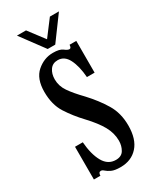

<svg xmlns="http://www.w3.org/2000/svg" viewBox="-177 -715 638 780"><g transform="rotate(-30 142.0 -325.0)"><path d="M146 11Q118.5 11 104.2 4.2Q90 -2.5 82.5 -9.5Q75 -16.5 68.5 -16.5Q57 -16.5 57 0H26.5V-153.5H63Q67.5 -95 87.5 -59.5Q107.5 -24 144.5 -24Q171 -24 182.2 -43Q193.5 -62 193.5 -86Q193.5 -121.5 175 -154.8Q156.5 -188 118.5 -228.5Q82 -267 56 -307.8Q30 -348.5 30 -408.5Q30 -470.5 63.8 -499.8Q97.5 -529 139 -529Q170.5 -529 183.8 -518.5Q197 -508 205.5 -508Q214 -508 214.5 -523.5H246V-374.5H210Q206 -427.5 189.2 -460.5Q172.5 -493.5 141 -493.5Q117 -493.5 104.5 -475.5Q92 -457.5 92 -431.5Q92 -400 110.8 -372.8Q129.5 -345.5 164.5 -309.5Q205 -266 231.2 -222.2Q257.5 -178.5 257.5 -120.5Q257.5 -56.5 227.2 -22.8Q197 11 146 11ZM129 -553 48 -662.5H90.5L146.5 -588.5L202.5 -662.5H245L164.5 -553Z"/></g></svg>

Font: Imbue 10pt Medium
Style: Regular
Weight: 500
Designer: Tyler Finck
Foundry: Etcetera Type Company
Version: Version 1.102; ttfautohint (v1.8.3)